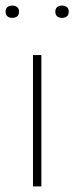

<svg xmlns="http://www.w3.org/2000/svg" viewBox="-22 -667 266 687"><path d="M96 0V-470H126V0ZM22 -603Q11 -603 4.5 -608.5Q-2 -614 -2 -625Q-2 -636 4.5 -641.5Q11 -647 22 -647Q33 -647 39.5 -641.5Q46 -636 46 -625Q46 -614 39.5 -608.5Q33 -603 22 -603ZM200 -603Q189 -603 182.5 -608.5Q176 -614 176 -625Q176 -636 182.5 -641.5Q189 -647 200 -647Q211 -647 217.5 -641.5Q224 -636 224 -625Q224 -614 217.5 -608.5Q211 -603 200 -603Z"/></svg>

Font: Celebes Thin
Style: Regular
Weight: 250
Designer: Anugrah Pasau
Foundry: Lafontype
Version: Version 1.000; ttfautohint (v1.8.4)